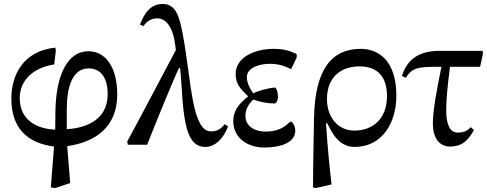

<svg xmlns="http://www.w3.org/2000/svg" viewBox="-20 -726 2442 963"><path d="M257 -76C181 -78 79 -113 79 -234C79 -327 151 -387 252 -403L260 -471L258 -487C97 -471 37 -350 37 -232C37 -81 119 -8 251 9L235 214L258 217L332 192L317 7C459 -13 568 -89 568 -252C568 -386 512 -469 423 -469C317 -469 260 -345 258 -167ZM315 -178C315 -278 338 -383 425 -383C479 -383 520 -344 520 -254C520 -116 398 -83 315 -78Z M896 -558C880 -637 865 -706 797 -706C736 -706 706 -663 682 -603L699 -595C719 -622 740 -634 770 -634C812 -634 842 -591 854 -529C859 -498 860 -496 862 -475C787 -334 694 -156 618 -16L621 0H718C757 -100 855 -340 878 -385H883C894 -289 892 -201 910 -111C925 -35 954 11 1009 11C1062 11 1103 -36 1124 -92L1107 -103C1087 -78 1068 -67 1038 -67C991 -67 966 -130 949 -214C928 -324 919 -436 896 -558Z M1250 -258C1234 -279 1218 -312 1218 -338C1218 -390 1288 -406 1333 -406C1379 -406 1410 -394 1440 -379L1468 -437V-454C1441 -469 1407 -481 1352 -481C1265 -481 1162 -443 1162 -355C1162 -306 1184 -281 1225 -243C1176 -204 1150 -169 1150 -119C1150 -26 1233 14 1304 14C1380 14 1461 -7 1461 -71C1461 -88 1454 -103 1444 -115H1435C1410 -92 1380 -66 1312 -66C1263 -66 1211 -88 1211 -146C1211 -184 1233 -209 1250 -227C1286 -214 1320 -207 1358 -207C1365 -207 1374 -221 1374 -239C1374 -268 1365 -287 1358 -287C1322 -284 1274 -270 1250 -258Z M1643 199C1632 105 1625 34 1615 -107H1622C1646 -56 1682 11 1759 11C1895 11 1968 -108 1968 -246C1968 -417 1883 -481 1789 -481C1646 -481 1559 -382 1555 -132C1554 -41 1550 81 1550 214L1565 217ZM1620 -229C1620 -344 1695 -393 1783 -393C1849 -393 1921 -365 1921 -244C1921 -131 1850 -71 1758 -71C1674 -71 1620 -139 1620 -229Z M2151 -107C2151 -36 2182 9 2237 9C2302 9 2331 -27 2357 -74L2341 -88C2328 -75 2314 -61 2275 -61C2235 -61 2218 -105 2218 -174C2218 -213 2223 -286 2237 -391H2388L2402 -455L2401 -471H2183C2088 -471 2023 -433 1996 -345L2015 -336C2049 -388 2077 -391 2186 -391H2194C2171 -277 2151 -172 2151 -107Z"/></svg>

Font: mjx-stx-n
Style: Regular
Weight: 500
Version: 1.0.0